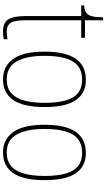

<svg xmlns="http://www.w3.org/2000/svg" viewBox="266 -963 707 1279"><g transform="rotate(90 619.5 -323.5)"><path d="M189 10Q134 10 110.5 -23.5Q87 -57 87 -141V-511H16V-531Q36 -531 50 -536.5Q64 -542 73 -552Q84 -564 89.5 -588.5Q95 -613 95 -657H115V-536H232V-511H115V-135Q115 -67 132.5 -41Q150 -15 188 -15Q203 -15 214.5 -16Q226 -17 241 -20V5Q227 8 214 9Q201 10 189 10Z M508 10Q422 10 373 -57.5Q324 -125 324 -267Q324 -406 371 -474Q418 -542 512 -542Q601 -542 647 -475Q693 -408 693 -267Q693 -125 646 -57.5Q599 10 508 10ZM508 -15Q567 -15 601 -45.5Q635 -76 650 -132.5Q665 -189 665 -267Q665 -394 629 -455.5Q593 -517 511 -517Q426 -517 389 -454.5Q352 -392 352 -267Q352 -146 389.5 -80.5Q427 -15 508 -15Z M995 10Q909 10 860 -57.5Q811 -125 811 -267Q811 -406 858 -474Q905 -542 999 -542Q1088 -542 1134 -475Q1180 -408 1180 -267Q1180 -125 1133 -57.5Q1086 10 995 10ZM995 -15Q1054 -15 1088 -45.5Q1122 -76 1137 -132.5Q1152 -189 1152 -267Q1152 -394 1116 -455.5Q1080 -517 998 -517Q913 -517 876 -454.5Q839 -392 839 -267Q839 -146 876.5 -80.5Q914 -15 995 -15Z"/></g></svg>

Font: Noto Serif Khmer SemiCondensed Thin
Style: Regular
Weight: 250
Width: 4
Designer: Danh Hong and the Monotype Design Team
Foundry: Monotype Imaging Inc.
Version: Version 2.004